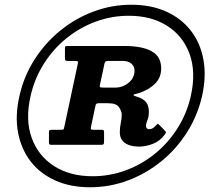

<svg xmlns="http://www.w3.org/2000/svg" viewBox="-20 -780 910 810"><path d="M534 -760Q617.5 -760 681.2 -731.2Q745 -702.5 785.2 -650.5Q825.5 -598.5 838.2 -528.2Q851 -458 832.5 -375Q813.5 -292 768.8 -221.5Q724 -151 660.2 -99.2Q596.5 -47.5 519.8 -18.8Q443 10 360 10Q276.5 10 212.8 -18.8Q149 -47.5 109 -99.5Q69 -151.5 56 -221.8Q43 -292 62 -375Q80.5 -458 125.2 -528.2Q170 -598.5 233.8 -650.5Q297.5 -702.5 374.2 -731.2Q451 -760 534 -760ZM370.5 -36.5Q442.5 -36.5 509.5 -61Q576.5 -85.5 632.5 -130.5Q688.5 -175.5 728.2 -237.8Q768 -300 785 -375Q807.5 -475.5 780 -551.8Q752.5 -628 685.5 -670.8Q618.5 -713.5 523.5 -713.5Q451.5 -713.5 384.5 -689Q317.5 -664.5 261.5 -619.5Q205.5 -574.5 165.8 -512.2Q126 -450 109 -375Q86 -274.5 113.8 -198.2Q141.5 -122 208.5 -79.2Q275.5 -36.5 370.5 -36.5ZM674.5 -211.5Q654.5 -184.5 624.5 -173Q594.5 -161.5 566.5 -161.5Q528.5 -161.5 507 -177Q485.5 -192.5 485.5 -221.5Q485.5 -242.5 489.5 -260.8Q493.5 -279 493.5 -297Q493.5 -310.5 482.2 -327.5Q471 -344.5 436.5 -344.5H398Q389.5 -344.5 386.8 -342.2Q384 -340 382.5 -333L364 -245.5Q362.5 -238 363.5 -235.2Q364.5 -232.5 374.5 -232.5H406.5Q413.5 -232.5 416.2 -231Q419 -229.5 419 -222V-183.5Q419 -174 416.8 -171.5Q414.5 -169 405.5 -169H197.5Q190.5 -169 188.5 -171.2Q186.5 -173.5 186.5 -180.5V-220.5Q186.5 -228 188.5 -230.2Q190.5 -232.5 198.5 -232.5H237.5Q247.5 -232.5 248.8 -235.2Q250 -238 251.5 -245.5L308 -510Q310 -518.5 308.2 -520.8Q306.5 -523 296 -523H267Q258.5 -523 256.2 -525Q254 -527 254 -535.5V-575.5Q254 -583.5 256.5 -584.8Q259 -586 267 -586H505.5Q579.5 -586 619.8 -563.8Q660 -541.5 660 -491.5Q660 -453 634.5 -427.2Q609 -401.5 566.5 -387.5Q555 -384 549.2 -382.8Q543.5 -381.5 543.5 -379Q543.5 -376 549.2 -374.8Q555 -373.5 566.5 -369Q587 -361.5 597.5 -347.2Q608 -333 608 -307.5Q608 -287 602 -273.2Q596 -259.5 596 -248.5Q596 -235 609.5 -235Q615.5 -235 622.8 -238.2Q630 -241.5 639 -252Q643.5 -257 645.2 -257.5Q647 -258 652.5 -252.5L675 -229.5Q680.5 -224 680 -221Q679.5 -218 674.5 -211.5ZM415.5 -410.5H466.5Q498 -410.5 522.8 -431Q547.5 -451.5 547.5 -482Q547.5 -500.5 534 -511.8Q520.5 -523 497 -523H438.5Q428.5 -523 425.5 -520.8Q422.5 -518.5 420.5 -510.5L402 -424Q400 -415 402 -412.8Q404 -410.5 415.5 -410.5Z"/></svg>

Font: Besley* Heavy
Style: Italic
Weight: 800
Italic angle: -13°
Designer: Owen Earl
Foundry: indestructible type*
Version: Version 3.000; ttfautohint (v1.8.3)